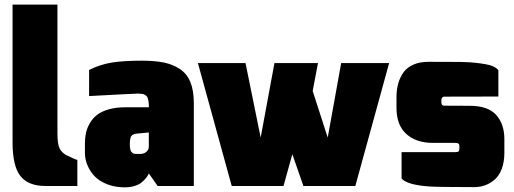

<svg xmlns="http://www.w3.org/2000/svg" viewBox="-20 -803 2221 829"><path d="M314 0H175.8Q102.1 0 68.1 -43Q34.2 -85.9 34.2 -189V-783.2H228V-229Q228 -181.6 236.8 -163.3Q245.6 -145 265.1 -133.8Q307.6 -112.8 314 -112.8Z M582.5 -138.2Q601.1 -138.2 610.8 -146.5Q620.6 -154.8 621.6 -162.6L622.6 -170.9V-231L570.8 -226.1Q548.8 -224.1 543.9 -209.5Q542 -202.1 541.3 -197.3Q540.5 -192.4 540.5 -181.2Q540.5 -150.9 549.3 -145.5Q552.7 -142.6 554.2 -141.1Q555.7 -139.6 561 -139.2Q563 -138.7 564.9 -138.4Q566.9 -138.2 582.5 -138.2ZM518.1 5.9Q479 5.9 445.8 -6.3Q416.5 -17.6 398.4 -33Q380.4 -48.3 368.7 -67.9Q346.7 -104 346.7 -143.1V-184.1Q346.7 -208.5 351.3 -229.5Q356 -250.5 367.9 -271.2Q379.9 -292 398.9 -306.9Q418 -321.8 449.2 -330.8Q480.5 -339.8 520.5 -339.8H622.6L623 -345.2Q623 -347.2 622.6 -347.2Q622.6 -358.4 621.1 -366.7L618.7 -376Q617.2 -385.3 610.4 -390.1Q607.4 -392.1 605.5 -393.3Q603.5 -394.5 601.3 -395.8Q599.1 -397 589.8 -397.9Q583 -398.9 577.1 -398.9Q560.5 -398.9 364.7 -388.2V-501Q414.1 -525.4 464.4 -533.2Q514.6 -541 592.8 -541Q648.4 -541 687.5 -533Q726.6 -524.9 756.8 -504.9Q787.1 -484.9 802 -448.5Q816.9 -412.1 816.9 -356.9V0H660.6L622.6 -54.2Q618.7 -44.9 611.3 -35.4Q604 -25.9 591.6 -15.4Q579.1 -4.9 557.6 1Q539.6 5.9 518.1 5.9Z M1514.2 0H1290L1242.2 -137.2L1204.1 0H980.5L834.5 -530.8H1040L1105.5 -209L1165 -530.8H1353L1330.1 -410.2L1395 -209L1453.1 -530.8H1660.2Z M2027.8 4.9Q1874 4.9 1831.5 2Q1737.8 -4.9 1713.9 -32.2V-146H1945.8Q1957.5 -146 1960.7 -150.1Q1963.9 -154.3 1963.9 -168Q1963.9 -178.2 1960.4 -182.1Q1957 -186 1945.8 -186H1850.1Q1776.9 -186 1734.4 -224.4Q1691.9 -262.7 1691.9 -337.9V-383.8Q1691.9 -447.8 1722.2 -490.7Q1737.8 -512.2 1765.4 -524.2Q1793 -536.1 1830.1 -536.1Q1939.9 -536.1 1965.8 -535.6Q2012.7 -534.7 2034.2 -531.7Q2053.2 -529.8 2075.7 -525.9Q2115.7 -519.5 2131.8 -500V-386.2Q1899.9 -386.2 1896 -385.7Q1885.7 -383.3 1885.7 -368.2V-361.8Q1885.7 -348.1 1896 -346.7Q1899.9 -346.2 2007.8 -346.2Q2086.9 -346.2 2122.3 -306.9Q2157.7 -267.6 2157.7 -202.1V-143.1Q2157.7 -104.5 2146.7 -74.7Q2135.7 -44.9 2116.7 -28.3Q2079.1 4.9 2027.8 4.9Z"/></svg>

Font: Squarion Black
Style: Regular
Weight: 900
Designer: Natanael Gama
Version: Version 1.00;September 12, 2019;FontCreator 11.5.0.2425 64-b